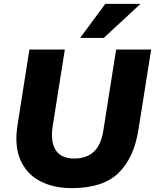

<svg xmlns="http://www.w3.org/2000/svg" viewBox="-20 -961 801 992"><path d="M350 11Q258 11 188.5 -24.5Q119 -60 86 -133.5Q53 -207 71 -318L132 -705H315L252 -308Q240 -230 267.5 -186Q295 -142 364 -142Q426 -142 463.5 -176Q501 -210 513 -281L580 -705H761L695 -290Q672 -144 591.5 -66.5Q511 11 350 11ZM394 -765 524 -941H706L516 -765Z"/></svg>

Font: Nunito Sans Black
Style: Italic
Weight: 900
Italic angle: -9°
Designer: Vernon Adams
Foundry: Vernon Adams
Version: Version 3.006; ttfautohint (v1.8.3)